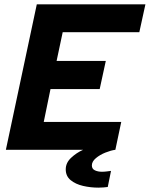

<svg xmlns="http://www.w3.org/2000/svg" viewBox="-20 -688 688 882"><path d="M7 0 149 -668H648L620 -540H268L240 -408H466L438 -279H212L181 -128H537L510 0Q489 3 464 13Q439 23 420.5 38.5Q402 54 402 72Q402 88 416 94.5Q430 101 448 101Q459 101 470.5 99.5Q482 98 490 97L475 171Q467 172 455.5 173Q444 174 432 174Q396 174 361.5 166Q327 158 304.5 139.5Q282 121 282 90Q282 60 306.5 37Q331 14 362 0Z"/></svg>

Font: Atkinson Hyperlegible Next
Style: Bold Italic
Weight: 700
Italic angle: -12°
Designer: Elliott Scott, Megan Eiswerth, Linus Boman, Theodore Petrosky, Letters from Sweden
Foundry: Applied Design Works, Letters from Sweden
Version: Version 2.001